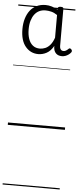

<svg xmlns="http://www.w3.org/2000/svg" viewBox="-87 -1065 654 1604"><g transform="rotate(5 240.0 -262.5)"><path d="M202 -611Q137 -611 94.5 -661.5Q52 -712 52 -808Q52 -856 64 -896Q76 -936 98.5 -965Q121 -994 154 -1009.5Q187 -1025 228 -1025Q253 -1025 279 -1017.5Q305 -1010 330 -995V-1006Q331 -1014 337 -1017.5Q343 -1021 355 -1021Q368 -1021 373 -1017.5Q378 -1014 378 -1005V-696Q378 -682 382 -673Q386 -664 393 -659.5Q400 -655 410 -655Q420 -655 430 -660.5Q440 -666 452 -678Q456 -682 462 -681.5Q468 -681 473 -675Q479 -670 479.5 -662.5Q480 -655 476 -650Q468 -639 455.5 -630Q443 -621 429 -616Q415 -611 400 -611Q368 -611 350 -629Q332 -647 330 -679Q330 -681 330 -684.5Q330 -688 330 -691Q305 -647 271.5 -629Q238 -611 202 -611ZM104 -810Q104 -765 116 -730.5Q128 -696 152 -677Q176 -658 211 -658Q234 -658 256.5 -667.5Q279 -677 298 -699.5Q317 -722 330 -760V-950Q304 -968 279 -974Q254 -980 231 -980Q202 -980 179 -969Q156 -958 139.5 -936.5Q123 -915 113.5 -883.5Q104 -852 104 -810ZM0 490H479V500H0ZM0 -20H479V0H0ZM0 -505H479V-500H0ZM0 -1010H479V-1000H0Z"/></g></svg>

Font: Playwrite ES Guides
Style: Regular
Weight: 400
Designer: Veronika Burian, José Scaglione
Foundry: TypeTogether
Version: Version 1.003